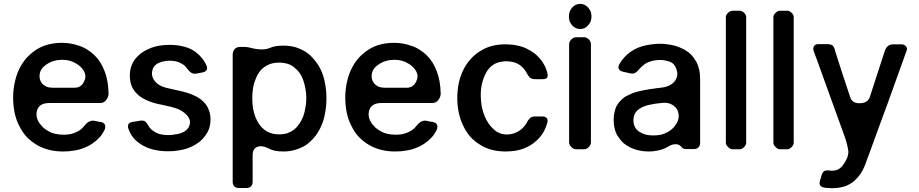

<svg xmlns="http://www.w3.org/2000/svg" viewBox="-20 -782 4817 1006"><path d="M503.9 -242.2Q525.4 -242.2 537.1 -258.8Q548.8 -275.4 548.8 -291Q548.8 -292 548.8 -292Q547.9 -326.2 543 -354.5Q538.1 -383.8 528.3 -408.2Q518.6 -434.6 504.9 -456.1Q491.2 -477.5 473.6 -494.1Q456.1 -510.7 436.5 -522.5Q417 -535.2 394.5 -542Q373 -549.8 350.6 -553.7Q328.1 -557.6 304.7 -557.6Q265.6 -557.6 232.4 -548.8Q198.2 -540 169.9 -521.5Q141.6 -502.9 119.1 -478.5Q96.7 -453.1 81.1 -420.9Q65.4 -388.7 57.6 -351.6Q48.8 -313.5 48.8 -271.5Q48.8 -228.5 56.6 -191.4Q64.5 -153.3 81.1 -122.1Q96.7 -89.8 119.1 -65.4Q142.6 -41 171.9 -23.4Q201.2 -5.9 236.3 2.9Q270.5 11.7 311.5 11.7Q341.8 11.7 369.1 6.8Q395.5 2.9 418.9 -6.8Q443.4 -15.6 462.9 -29.3Q482.4 -42 498 -58.6Q506.8 -67.4 513.7 -77.1Q520.5 -87.9 526.4 -98.6Q534.2 -113.3 530.3 -127Q525.4 -139.6 508.8 -142.6Q500 -144.5 491.2 -145.5Q481.4 -147.5 473.6 -149.4Q459 -151.4 446.3 -144.5Q433.6 -137.7 423.8 -125Q420.9 -121.1 418 -118.2Q415 -114.3 412.1 -111.3Q402.3 -102.5 391.6 -95.7Q380.9 -89.8 368.2 -85Q355.5 -80.1 341.8 -78.1Q328.1 -76.2 312.5 -76.2Q289.1 -76.2 268.6 -81.1Q248 -85.9 230.5 -96.7Q218.8 -103.5 208 -112.3Q198.2 -122.1 189.5 -132.8Q163.1 -168.9 174.8 -205.1Q186.5 -242.2 238.3 -242.2Q238.3 -242.2 239.3 -242.2Q305.7 -242.2 371.1 -242.2Q437.5 -242.2 503.9 -242.2ZM226.6 -446.3Q244.1 -458 263.7 -462.9Q283.2 -468.8 305.7 -468.8Q327.1 -468.8 344.7 -463.9Q363.3 -459 378.9 -449.2Q384.8 -446.3 389.6 -442.4Q395.5 -438.5 400.4 -433.6Q438.5 -397.5 422.9 -360.4Q408.2 -322.3 371.1 -322.3Q333 -322.3 256.8 -322.3Q237.3 -322.3 222.7 -328.1Q209 -335 200.2 -344.7Q184.6 -364.3 187.5 -389.6Q189.5 -416 210 -433.6Q210 -433.6 210 -433.6Q213.9 -437.5 217.8 -440.4Q221.7 -443.4 226.6 -446.3Z M877.9 -75.2Q948.2 -80.1 967.8 -114.3Q987.3 -148.4 958 -179.7Q945.3 -193.4 924.8 -205.1Q903.3 -215.8 874 -222.7Q854.5 -226.6 831.1 -232.4Q807.6 -237.3 807.6 -237.3Q769.5 -246.1 742.2 -259.8Q713.9 -273.4 696.3 -292Q677.7 -310.5 668.9 -334Q660.2 -358.4 660.2 -386.7Q660.2 -411.1 667 -431.6Q673.8 -453.1 686.5 -470.7Q700.2 -488.3 718.8 -502.9Q737.3 -516.6 760.7 -526.4Q784.2 -537.1 810.5 -542Q837.9 -546.9 868.2 -546.9Q912.1 -546.9 946.3 -537.1Q980.5 -528.3 1005.9 -508.8Q1024.4 -495.1 1038.1 -477.5Q1052.7 -460 1061.5 -439.5Q1068.4 -423.8 1062.5 -415Q1056.6 -405.3 1040 -402.3Q1032.2 -401.4 1024.4 -399.4Q1016.6 -398.4 1009.8 -396.5Q992.2 -393.6 981.4 -401.4Q970.7 -408.2 961.9 -420.9Q960.9 -421.9 960 -422.9Q959 -424.8 958 -425.8Q952.1 -434.6 943.4 -441.4Q934.6 -447.3 923.8 -453.1Q913.1 -458 899.4 -460.9Q885.7 -463.9 869.1 -463.9Q859.4 -463.9 849.6 -462.9Q839.8 -460.9 831.1 -459Q788.1 -448.2 779.3 -417Q769.5 -384.8 791 -357.4Q800.8 -344.7 815.4 -335.9Q830.1 -327.1 849.6 -322.3Q877.9 -315.4 935.5 -302.7Q972.7 -293.9 1000 -280.3Q1028.3 -267.6 1045.9 -249Q1064.5 -231.4 1073.2 -208Q1083 -184.6 1083 -156.2Q1083 -131.8 1076.2 -110.4Q1069.3 -88.9 1054.7 -70.3Q1041 -50.8 1021.5 -36.1Q1002 -21.5 977.5 -10.7Q952.1 0 923.8 4.9Q894.5 10.7 862.3 10.7Q817.4 10.7 780.3 1Q743.2 -8.8 714.8 -28.3Q692.4 -43 676.8 -62.5Q662.1 -82 653.3 -106.4Q650.4 -114.3 650.4 -120.1Q650.4 -127 653.3 -131.8Q660.2 -141.6 676.8 -143.6Q685.5 -145.5 695.3 -146.5Q704.1 -147.5 712.9 -149.4Q733.4 -152.3 742.2 -144.5Q750 -136.7 757.8 -123Q762.7 -114.3 769.5 -107.4Q776.4 -99.6 785.2 -94.7Q799.8 -84 818.4 -79.1Q837.9 -74.2 861.3 -74.2Q873 -74.2 883.8 -75.2Q894.5 -76.2 904.3 -79.1Q895.5 -77.1 877.9 -75.2Z M1581.1 -510.7Q1554.7 -526.4 1526.4 -535.2Q1497.1 -543 1464.8 -543Q1443.4 -543 1424.8 -540Q1407.2 -537.1 1392.6 -530.3Q1370.1 -521.5 1341.8 -523.4Q1312.5 -525.4 1281.2 -534.2Q1276.4 -535.2 1272.5 -535.2Q1268.6 -536.1 1263.7 -536.1Q1254.9 -536.1 1237.3 -536.1Q1219.7 -536.1 1209 -524.4Q1199.2 -511.7 1199.2 -496.1Q1199.2 -274.4 1199.2 169.9Q1199.2 185.5 1207 194.3Q1215.8 203.1 1232.4 203.1Q1245.1 203.1 1270.5 203.1Q1287.1 203.1 1294.9 194.3Q1303.7 186.5 1303.7 169.9Q1303.7 124 1303.7 31.2Q1303.7 -3.9 1329.1 -12.7Q1353.5 -21.5 1385.7 -4.9Q1401.4 3.9 1420.9 7.8Q1440.4 11.7 1465.8 11.7Q1498 11.7 1527.3 2.9Q1555.7 -4.9 1582 -21.5Q1607.4 -39.1 1627 -62.5Q1646.5 -85.9 1661.1 -117.2Q1675.8 -148.4 1682.6 -185.5Q1690.4 -223.6 1690.4 -266.6Q1690.4 -309.6 1682.6 -347.7Q1675.8 -384.8 1661.1 -416Q1661.1 -416 1661.1 -416Q1646.5 -446.3 1626 -469.7Q1606.4 -494.1 1581.1 -510.7ZM1520.5 -102.5Q1504.9 -90.8 1485.4 -84Q1465.8 -78.1 1442.4 -78.1Q1418.9 -78.1 1400.4 -84Q1381.8 -89.8 1366.2 -101.6Q1350.6 -113.3 1338.9 -129.9Q1327.1 -146.5 1318.4 -168Q1310.5 -189.5 1305.7 -213.9Q1301.8 -239.3 1301.8 -267.6Q1301.8 -295.9 1305.7 -320.3Q1309.6 -344.7 1318.4 -365.2Q1326.2 -386.7 1337.9 -403.3Q1349.6 -419.9 1365.2 -430.7Q1380.9 -442.4 1400.4 -448.2Q1419.9 -454.1 1442.4 -454.1Q1464.8 -454.1 1485.4 -448.2Q1504.9 -442.4 1520.5 -429.7Q1536.1 -418 1548.8 -401.4Q1560.5 -384.8 1568.4 -363.3Q1576.2 -341.8 1580.1 -318.4Q1585 -293.9 1585 -267.6Q1585 -241.2 1580.1 -216.8Q1576.2 -192.4 1568.4 -170.9Q1568.4 -170.9 1568.4 -170.9Q1559.6 -149.4 1547.9 -132.8Q1536.1 -115.2 1520.5 -102.5Z M2244.1 -242.2Q2265.6 -242.2 2277.3 -258.8Q2289.1 -275.4 2289.1 -291Q2289.1 -292 2289.1 -292Q2288.1 -326.2 2283.2 -354.5Q2278.3 -383.8 2268.6 -408.2Q2258.8 -434.6 2245.1 -456.1Q2231.4 -477.5 2213.9 -494.1Q2196.3 -510.7 2176.8 -522.5Q2157.2 -535.2 2134.8 -542Q2113.3 -549.8 2090.8 -553.7Q2068.4 -557.6 2044.9 -557.6Q2005.9 -557.6 1972.7 -548.8Q1938.5 -540 1910.2 -521.5Q1881.8 -502.9 1859.4 -478.5Q1836.9 -453.1 1821.3 -420.9Q1805.7 -388.7 1797.9 -351.6Q1789.1 -313.5 1789.1 -271.5Q1789.1 -228.5 1796.9 -191.4Q1804.7 -153.3 1821.3 -122.1Q1836.9 -89.8 1859.4 -65.4Q1882.8 -41 1912.1 -23.4Q1941.4 -5.9 1976.6 2.9Q2010.7 11.7 2051.8 11.7Q2082 11.7 2109.4 6.8Q2135.7 2.9 2159.2 -6.8Q2183.6 -15.6 2203.1 -29.3Q2222.7 -42 2238.3 -58.6Q2247.1 -67.4 2253.9 -77.1Q2260.7 -87.9 2266.6 -98.6Q2274.4 -113.3 2270.5 -127Q2265.6 -139.6 2249 -142.6Q2240.2 -144.5 2231.4 -145.5Q2221.7 -147.5 2213.9 -149.4Q2199.2 -151.4 2186.5 -144.5Q2173.8 -137.7 2164.1 -125Q2161.1 -121.1 2158.2 -118.2Q2155.3 -114.3 2152.3 -111.3Q2142.6 -102.5 2131.8 -95.7Q2121.1 -89.8 2108.4 -85Q2095.7 -80.1 2082 -78.1Q2068.4 -76.2 2052.7 -76.2Q2029.3 -76.2 2008.8 -81.1Q1988.3 -85.9 1970.7 -96.7Q1959 -103.5 1948.2 -112.3Q1938.5 -122.1 1929.7 -132.8Q1903.3 -168.9 1915 -205.1Q1926.8 -242.2 1978.5 -242.2Q1978.5 -242.2 1979.5 -242.2Q2045.9 -242.2 2111.3 -242.2Q2177.7 -242.2 2244.1 -242.2ZM1966.8 -446.3Q1984.4 -458 2003.9 -462.9Q2023.4 -468.8 2045.9 -468.8Q2067.4 -468.8 2085 -463.9Q2103.5 -459 2119.1 -449.2Q2125 -446.3 2129.9 -442.4Q2135.7 -438.5 2140.6 -433.6Q2178.7 -397.5 2163.1 -360.4Q2148.4 -322.3 2111.3 -322.3Q2073.2 -322.3 1997.1 -322.3Q1977.5 -322.3 1962.9 -328.1Q1949.2 -335 1940.4 -344.7Q1924.8 -364.3 1927.7 -389.6Q1929.7 -416 1950.2 -433.6Q1950.2 -433.6 1950.2 -433.6Q1954.1 -437.5 1958 -440.4Q1961.9 -443.4 1966.8 -446.3Z M2820.3 -367.2Q2841.8 -367.2 2846.7 -375Q2849.6 -379.9 2849.6 -387.7Q2849.6 -392.6 2847.7 -400.4Q2843.8 -417 2835.9 -433.6Q2828.1 -449.2 2818.4 -462.9Q2802.7 -484.4 2783.2 -500Q2763.7 -515.6 2739.3 -527.3Q2714.8 -539.1 2687.5 -543.9Q2660.2 -549.8 2628.9 -549.8Q2590.8 -549.8 2556.6 -541Q2523.4 -532.2 2495.1 -513.7Q2466.8 -496.1 2444.3 -470.7Q2422.9 -446.3 2407.2 -415Q2391.6 -382.8 2383.8 -346.7Q2376 -309.6 2376 -268.6Q2376 -226.6 2383.8 -191.4Q2391.6 -155.3 2407.2 -123Q2421.9 -91.8 2443.4 -66.4Q2465.8 -42 2494.1 -24.4Q2522.5 -5.9 2556.6 2.9Q2590.8 11.7 2629.9 11.7Q2662.1 11.7 2690.4 5.9Q2718.8 0 2742.2 -11.7Q2766.6 -23.4 2785.2 -40Q2804.7 -55.7 2819.3 -77.1Q2829.1 -90.8 2835.9 -106.4Q2842.8 -122.1 2847.7 -138.7Q2851.6 -154.3 2844.7 -163.1Q2837.9 -171.9 2820.3 -171.9Q2808.6 -171.9 2784.2 -171.9Q2764.6 -171.9 2755.9 -162.1Q2747.1 -153.3 2740.2 -139.6Q2737.3 -134.8 2734.4 -129.9Q2731.4 -125 2727.5 -121.1Q2718.8 -110.4 2709 -102.5Q2698.2 -94.7 2686.5 -88.9Q2679.7 -85.9 2671.9 -83Q2664.1 -81.1 2656.2 -79.1Q2607.4 -71.3 2572.3 -99.6Q2538.1 -127.9 2519.5 -172.9Q2508.8 -198.2 2503.9 -225.6Q2499 -253.9 2499 -281.2Q2498 -347.7 2527.3 -401.4Q2556.6 -455.1 2618.2 -460Q2621.1 -460 2625 -460.9Q2627.9 -460.9 2631.8 -460.9Q2657.2 -460.9 2677.7 -454.1Q2698.2 -447.3 2712.9 -433.6Q2721.7 -425.8 2728.5 -417Q2735.4 -408.2 2740.2 -398.4Q2747.1 -384.8 2755.9 -376Q2765.6 -367.2 2785.2 -367.2Q2785.2 -367.2 2784.2 -367.2Q2793 -367.2 2802.7 -367.2Q2811.5 -367.2 2820.3 -367.2Z M2977.5 -742.2Q2969.7 -732.4 2964.8 -720.7Q2960.9 -709 2960.9 -695.3Q2960.9 -681.6 2964.8 -669.9Q2969.7 -659.2 2977.5 -649.4Q2986.3 -639.6 2997.1 -634.8Q3007.8 -629.9 3019.5 -629.9Q3032.2 -629.9 3043 -634.8Q3052.7 -639.6 3061.5 -649.4Q3070.3 -659.2 3075.2 -670.9Q3079.1 -682.6 3079.1 -696.3Q3079.1 -710 3075.2 -720.7Q3070.3 -732.4 3061.5 -742.2Q3052.7 -752 3043 -756.8Q3032.2 -761.7 3019.5 -761.7Q3007.8 -761.7 2997.1 -756.8Q2986.3 -752 2977.5 -742.2ZM2961.9 -550.8Q2961.9 -563.5 2973.6 -575.2Q2985.4 -586.9 2998 -586.9Q3008.8 -586.9 3019.5 -586.9Q3030.3 -586.9 3041 -586.9Q3053.7 -586.9 3065.4 -575.2Q3076.2 -563.5 3076.2 -550.8Q3076.2 -421.9 3076.2 -293Q3076.2 -164.1 3076.2 -36.1Q3076.2 -23.4 3065.4 -11.7Q3053.7 0 3041 0Q3030.3 0 3019.5 0Q3008.8 0 2998 0Q2985.4 0 2973.6 -11.7Q2961.9 -23.4 2961.9 -36.1Q2961.9 -164.1 2961.9 -293Q2961.9 -421.9 2961.9 -550.8Z M3575.2 -516.6Q3559.6 -526.4 3542 -533.2Q3524.4 -541 3505.9 -544.9Q3487.3 -548.8 3469.7 -550.8Q3453.1 -552.7 3436.5 -552.7Q3412.1 -552.7 3388.7 -548.8Q3365.2 -545.9 3342.8 -539.1Q3319.3 -532.2 3299.8 -520.5Q3280.3 -509.8 3263.7 -494.1Q3252 -483.4 3242.2 -470.7Q3232.4 -459 3224.6 -444.3Q3216.8 -429.7 3222.7 -419.9Q3227.5 -410.2 3244.1 -406.2Q3252.9 -404.3 3261.7 -402.3Q3270.5 -400.4 3279.3 -398.4Q3297.9 -393.6 3308.6 -400.4Q3319.3 -407.2 3329.1 -419.9Q3334 -425.8 3340.8 -431.6Q3346.7 -437.5 3354.5 -443.4Q3370.1 -455.1 3390.6 -460.9Q3412.1 -467.8 3438.5 -467.8Q3457 -467.8 3471.7 -463.9Q3487.3 -460.9 3499 -454.1Q3515.6 -445.3 3525.4 -416Q3535.2 -387.7 3518.6 -361.3Q3509.8 -346.7 3490.2 -335.9Q3471.7 -325.2 3440.4 -322.3Q3431.6 -320.3 3422.9 -320.3Q3414.1 -319.3 3404.3 -317.4Q3404.3 -317.4 3404.3 -317.4Q3384.8 -315.4 3366.2 -311.5Q3346.7 -308.6 3328.1 -303.7Q3309.6 -299.8 3293 -293Q3276.4 -286.1 3260.7 -278.3Q3246.1 -269.5 3234.4 -257.8Q3221.7 -246.1 3212.9 -230.5Q3204.1 -215.8 3200.2 -196.3Q3195.3 -177.7 3195.3 -154.3Q3195.3 -127.9 3201.2 -105.5Q3207 -82 3219.7 -64.5Q3231.4 -45.9 3248 -31.2Q3264.6 -17.6 3285.2 -7.8Q3306.6 2 3330.1 6.8Q3353.5 11.7 3378.9 11.7Q3402.3 11.7 3420.9 7.8Q3440.4 4.9 3457 -2Q3464.8 -4.9 3471.7 -8.8Q3478.5 -11.7 3485.4 -16.6Q3502 -26.4 3520.5 -26.4Q3539.1 -26.4 3549.8 -12.7Q3552.7 -7.8 3559.6 -3.9Q3565.4 -1 3578.1 -1Q3590.8 -1 3615.2 -1Q3630.9 -1 3639.6 -9.8Q3648.4 -17.6 3648.4 -34.2Q3648.4 -143.6 3648.4 -363.3Q3648.4 -393.6 3643.6 -417Q3637.7 -441.4 3627.9 -460Q3627.9 -460 3627.9 -459Q3617.2 -477.5 3604.5 -492.2Q3590.8 -506.8 3575.2 -516.6ZM3477.5 -89.8Q3461.9 -81.1 3443.4 -76.2Q3423.8 -72.3 3402.3 -72.3Q3380.9 -72.3 3361.3 -77.1Q3342.8 -83 3328.1 -92.8Q3313.5 -102.5 3306.6 -117.2Q3298.8 -131.8 3298.8 -152.3Q3298.8 -166 3302.7 -177.7Q3306.6 -189.5 3314.5 -198.2Q3321.3 -207 3332 -212.9Q3341.8 -219.7 3354.5 -224.6Q3367.2 -229.5 3380.9 -232.4Q3395.5 -235.4 3411.1 -238.3Q3418 -239.3 3425.8 -240.2Q3433.6 -241.2 3443.4 -242.2Q3464.8 -245.1 3482.4 -241.2Q3500 -236.3 3511.7 -226.6Q3534.2 -209 3536.1 -178.7Q3538.1 -149.4 3515.6 -122.1Q3515.6 -121.1 3515.6 -121.1Q3507.8 -111.3 3498 -103.5Q3489.3 -95.7 3477.5 -89.8Z M3783.2 -692.4Q3783.2 -704.1 3794.9 -714.8Q3805.7 -725.6 3817.4 -725.6Q3827.1 -725.6 3836.9 -725.6Q3846.7 -725.6 3856.4 -725.6Q3868.2 -725.6 3878.9 -714.8Q3889.6 -704.1 3889.6 -692.4Q3889.6 -527.3 3889.6 -363.3Q3889.6 -198.2 3889.6 -34.2Q3889.6 -22.5 3878.9 -11.7Q3868.2 0 3856.4 0Q3846.7 0 3836.9 0Q3827.1 0 3817.4 0Q3805.7 0 3794.9 -11.7Q3783.2 -22.5 3783.2 -34.2Q3783.2 -198.2 3783.2 -363.3Q3783.2 -527.3 3783.2 -692.4Z M4032.2 -692.4Q4032.2 -704.1 4043.9 -714.8Q4054.7 -725.6 4066.4 -725.6Q4076.2 -725.6 4085.9 -725.6Q4095.7 -725.6 4105.5 -725.6Q4117.2 -725.6 4127.9 -714.8Q4138.7 -704.1 4138.7 -692.4Q4138.7 -527.3 4138.7 -363.3Q4138.7 -198.2 4138.7 -34.2Q4138.7 -22.5 4127.9 -11.7Q4117.2 0 4105.5 0Q4095.7 0 4085.9 0Q4076.2 0 4066.4 0Q4054.7 0 4043.9 -11.7Q4032.2 -22.5 4032.2 -34.2Q4032.2 -198.2 4032.2 -363.3Q4032.2 -527.3 4032.2 -692.4Z M4311.5 -550.8Q4296.9 -550.8 4267.6 -550.8Q4251 -550.8 4245.1 -540Q4241.2 -534.2 4241.2 -527.3Q4241.2 -521.5 4243.2 -514.6Q4252 -491.2 4264.6 -457Q4277.3 -421.9 4292 -380.9Q4319.3 -303.7 4350.6 -218.8Q4381.8 -132.8 4403.3 -73.2Q4418 -33.2 4423.8 2Q4430.7 37.1 4397.5 82Q4395.5 85.9 4392.6 88.9Q4389.6 91.8 4386.7 94.7Q4377.9 102.5 4368.2 107.4Q4357.4 111.3 4345.7 112.3Q4341.8 112.3 4336.9 112.3Q4332 112.3 4327.1 111.3Q4308.6 109.4 4298.8 114.3Q4290 119.1 4284.2 137.7Q4282.2 142.6 4281.2 149.4Q4279.3 155.3 4277.3 161.1Q4271.5 180.7 4277.3 189.5Q4283.2 198.2 4299.8 201.2Q4309.6 203.1 4319.3 203.1Q4329.1 204.1 4340.8 204.1Q4363.3 204.1 4382.8 200.2Q4401.4 197.3 4418.9 189.5Q4435.5 181.6 4450.2 170.9Q4463.9 159.2 4476.6 144.5Q4489.3 129.9 4499 111.3Q4508.8 93.8 4516.6 72.3Q4516.6 72.3 4521.5 57.6Q4527.3 43.9 4536.1 18.6Q4552.7 -26.4 4579.1 -99.6Q4606.4 -173.8 4634.8 -251Q4663.1 -331.1 4689.5 -403.3Q4715.8 -475.6 4729.5 -514.6Q4732.4 -520.5 4732.4 -525.4Q4732.4 -533.2 4726.6 -540Q4717.8 -549.8 4702.1 -549.8Q4688.5 -549.8 4661.1 -549.8Q4645.5 -549.8 4633.8 -542Q4623 -533.2 4617.2 -518.6Q4604.5 -479.5 4582 -411.1Q4559.6 -341.8 4538.1 -275.4Q4527.3 -242.2 4486.3 -241.2Q4445.3 -239.3 4434.6 -273.4Q4413.1 -339.8 4389.6 -409.2Q4367.2 -479.5 4354.5 -518.6Q4354.5 -518.6 4355.5 -518.6Q4348.6 -539.1 4340.8 -544.9Q4332 -550.8 4311.5 -550.8Z"/></svg>

Font: DeepSea
Style: Medium
Weight: 500
Designer: Stem
Version: Version 3.019;git-0a5106e0b